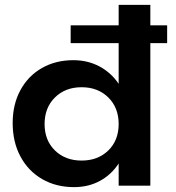

<svg xmlns="http://www.w3.org/2000/svg" viewBox="-20 -762 722 788"><path d="M666 -585H597V0H467V-91Q437 -45 390 -19.5Q343 6 284 6Q210 6 153 -27Q96 -60 64 -119.5Q32 -179 32 -257Q32 -333 63.5 -391.5Q95 -450 151.5 -482.5Q208 -515 281 -515Q340 -515 388 -489.5Q436 -464 467 -418V-585H270V-658H467V-742H597V-658H666ZM467 -253Q467 -320 424.5 -362Q382 -404 315 -404Q248 -404 205.5 -362Q163 -320 163 -253Q163 -186 205.5 -144.5Q248 -103 315 -103Q382 -103 424.5 -144.5Q467 -186 467 -253Z"/></svg>

Font: Montserrat Medium
Style: Regular
Weight: 500
Designer: Julieta Ulanovsky
Foundry: Julieta Ulanovsky
Version: Version 6.001